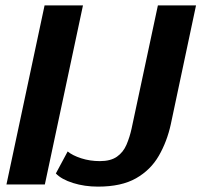

<svg xmlns="http://www.w3.org/2000/svg" viewBox="-20 -687 750 715"><path d="M4 0 146 -667H289L147 0ZM616 -224Q602 -160 571.5 -107Q541 -54 486.5 -23Q432 8 345 8Q295 8 252 -5.5Q209 -19 188 -41L232 -123Q250 -108 282.5 -97.5Q315 -87 352 -87Q392 -87 415.5 -103.5Q439 -120 451 -148Q463 -176 470 -208L568 -667H710Z"/></svg>

Font: Epunda Sans
Style: Bold Italic
Weight: 700
Italic angle: -12.0243°
Designer: Simon Atzbach
Foundry: typofactur
Version: Version 2.204; ttfautohint (v1.8.4.7-5d5b)